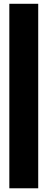

<svg xmlns="http://www.w3.org/2000/svg" viewBox="-20 -974 256 1035"><path d="M30.3 41V-953.6H186V41Z"/></svg>

Font: Anton SC
Style: Regular
Weight: 400
Designer: Vernon Adams
Foundry: Vernon Adams
Version: Version 2.116; ttfautohint (v1.8.4.7-5d5b)